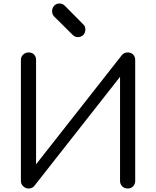

<svg xmlns="http://www.w3.org/2000/svg" viewBox="-20 -1082 896 1102"><path d="M145 0Q127 0 113.5 -12.5Q100 -25 100 -43V-738Q100 -757 113.5 -769Q127 -781 145 -781Q164 -781 175.5 -769Q187 -757 187 -738V-139L679 -765Q692 -781 713 -781Q732 -781 744 -769Q756 -757 756 -738V-43Q756 -25 744 -12.5Q732 0 713 0Q694 0 681.5 -12.5Q669 -25 669 -43V-641L177 -15Q172 -8 163 -4Q154 0 145 0ZM427 -869Q410 -869 398 -881L290 -988Q279 -1000 279 -1018Q279 -1036 291 -1049Q303 -1062 321 -1062Q339 -1062 352 -1049L459 -941Q470 -931 470 -913Q470 -894 458 -881.5Q446 -869 427 -869Z"/></svg>

Font: Comfortaa Medium
Style: Regular
Weight: 500
Designer: Johan Aakerlund
Foundry: Johan Aakerlund
Version: Version 3.104; ttfautohint (v1.8.1.43-b0c9)